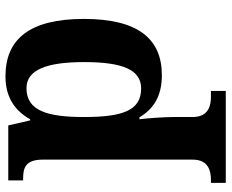

<svg xmlns="http://www.w3.org/2000/svg" viewBox="-90 -496 826 685"><g transform="rotate(-90 322.5 -153.0)"><path d="M13 240H341V187H319C290 187 248 179 248 122V53C248 24 244 -39 240 -68H247C276 -19 321 12 397 12C527 12 598 -73 598 -266C598 -460 526 -546 393 -546C316 -546 269 -510 240 -458H236L218 -536H22V-483H29C67 -483 96 -474 96 -413V122C96 179 54 187 25 187H13ZM350 -62C271 -62 248 -128 248 -266C248 -398 271 -471 351 -471C417 -471 444 -398 444 -265C444 -129 417 -62 350 -62Z"/></g></svg>

Font: Noto Serif NP Hmong
Style: Bold
Weight: 700
Designer: Dalton Maag Ltd
Foundry: Dalton Maag Ltd
Version: Version 1.001